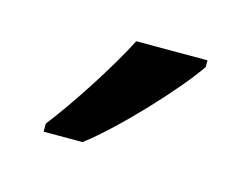

<svg xmlns="http://www.w3.org/2000/svg" viewBox="-40 -824 362 276"><g transform="rotate(15 140.5 -686.0)"><path d="M241 -756V-766H135C112 -721 69 -655 40 -618V-606H98C145 -642 216 -719 241 -756Z"/></g></svg>

Font: Noto Sans Cypriot
Style: Regular
Weight: 400
Designer: Monotype Design Team
Foundry: Monotype Imaging Inc.
Version: Version 2.002